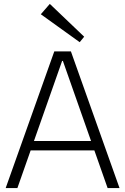

<svg xmlns="http://www.w3.org/2000/svg" viewBox="-20 -963 641 983"><path d="M258 -700H343L592 0H531L302 -651H298L69 0H9ZM124 -241H476V-193H124ZM411 -775 388 -747 189 -890 235 -943Z"/></svg>

Font: Pathway Extreme 8pt Thin 12pt Thin
Style: Regular
Weight: 250
Version: Version 1.001;gftools[0.9.26]